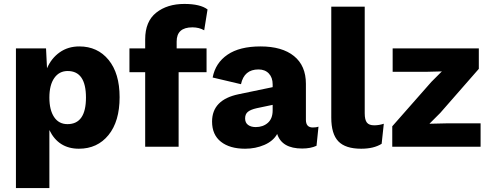

<svg xmlns="http://www.w3.org/2000/svg" viewBox="-20 -746 2495 976"><path d="M383 -510Q476 -510 532 -441.5Q588 -373 588 -252Q588 -129 531.5 -59.5Q475 10 381 10Q277 10 231 -85V210H61V-500H214L219 -399Q241 -450 283.5 -480Q326 -510 383 -510ZM323 -115Q417 -115 417 -250Q417 -385 324 -385Q281 -385 256 -349.5Q231 -314 231 -250Q231 -187 255 -151Q279 -115 323 -115Z M878 -535V-500H1030V-379H888V0H718V-379H638V-500H718V-546Q718 -637 774 -681.5Q830 -726 917 -726Q998 -726 1035 -698L1018 -592Q992 -607 958 -607Q878 -607 878 -535Z M1570 -98Q1588 -98 1599 -102L1589 -5Q1559 9 1516 9Q1413 9 1389 -65Q1369 -29 1324 -9.5Q1279 10 1226 10Q1148 10 1103 -25.5Q1058 -61 1058 -128Q1058 -239 1193 -267L1366 -303V-317Q1366 -352 1346.5 -372.5Q1327 -393 1294 -393Q1221 -393 1205 -318L1061 -352Q1075 -426 1136.5 -468Q1198 -510 1304 -510Q1414 -510 1474.5 -461Q1535 -412 1535 -320V-137Q1535 -98 1570 -98ZM1280 -100Q1317 -100 1341.5 -121.5Q1366 -143 1366 -185V-213L1285 -196Q1254 -189 1240 -177.5Q1226 -166 1226 -144Q1226 -122 1241 -111Q1256 -100 1280 -100Z M1834 -712V-170Q1834 -137 1845 -123Q1856 -109 1882 -109Q1907 -109 1931 -117L1920 -15Q1880 10 1816 10Q1736 10 1700 -27.5Q1664 -65 1664 -148V-712Z M1974 0V-104L2173 -330L2226 -383L2147 -381H1976V-500H2414V-396L2218 -172L2163 -117L2251 -119H2423V0Z"/></svg>

Font: Elaine Sans
Style: Bold
Weight: 700
Designer: Wei Huang
Foundry: Wei Huang
Version: Version 2.001;December 24, 2019;FontCreator 12.0.0.2547 64-b